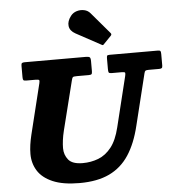

<svg xmlns="http://www.w3.org/2000/svg" viewBox="-66 -1101 1082 1185"><g transform="rotate(-5 475.0 -508.5)"><path d="M416.5 -1011Q391.5 -979 395.5 -948.8Q399.5 -918.5 433.5 -900L588.5 -816Q594 -812.5 596.8 -813.5Q599.5 -814.5 603.5 -819L649.5 -866.5Q658 -875.5 649 -884.5L537.5 -1015.5Q522.5 -1033.5 499.2 -1038.2Q476 -1043 453.2 -1036Q430.5 -1029 416.5 -1011ZM386 -611.5Q390 -628.5 394.2 -632.5Q398.5 -636.5 420.5 -636.5H492Q506 -636.5 510.2 -640.5Q514.5 -644.5 514.5 -659V-721.5Q514.5 -741 508.2 -745.5Q502 -750 483.5 -750H106.5Q94 -750 89.2 -746.5Q84.5 -743 84.5 -730V-659.5Q84.5 -645 88.2 -640.8Q92 -636.5 106.5 -636.5H164Q182.5 -636.5 185.5 -632.2Q188.5 -628 185 -613.5L108 -300Q100.5 -269 96.2 -239.5Q92 -210 92 -182Q92 -124.5 121 -78.2Q150 -32 213.2 -4.8Q276.5 22.5 379.5 22.5Q489.5 22.5 564 -13Q638.5 -48.5 685.5 -120Q732.5 -191.5 758.5 -300L836.5 -617Q839.5 -630 844.2 -633.2Q849 -636.5 865 -636.5H928.5Q940 -636.5 945 -640Q950 -643.5 950 -655.5V-726.5Q950 -741 946.8 -745.5Q943.5 -750 929 -750H632Q618.5 -750 616.2 -745.2Q614 -740.5 614 -727V-663.5Q614 -647 617 -641.8Q620 -636.5 636.5 -636.5H696.5Q716 -636.5 718 -631.5Q720 -626.5 716.5 -611.5L640 -300Q621 -221 586.2 -177.2Q551.5 -133.5 506 -116Q460.5 -98.5 409 -98.5Q345 -98.5 320.2 -129Q295.5 -159.5 295.5 -201Q295.5 -222.5 299 -250.2Q302.5 -278 310.5 -310Z"/></g></svg>

Font: Besley ExtraBold
Style: Italic
Weight: 800
Italic angle: -13°
Designer: Owen Earl
Foundry: indestructible type*
Version: Version 2.001